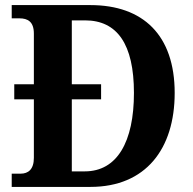

<svg xmlns="http://www.w3.org/2000/svg" viewBox="-20 -734 757 754"><path d="M26 0H335C553 0 666 -150 666 -369C666 -596 542 -714 335 -714H26V-662H56C89 -662 113 -649 113 -602V-403H36V-344H113V-114C113 -69 91 -52 61 -52H26ZM313 -61H262V-344H377V-403H262V-654H314C440 -654 506 -561 506 -369C506 -177 440 -61 313 -61Z"/></svg>

Font: Noto Serif Hebrew SemiCondensed
Style: Bold
Weight: 700
Width: 4
Designer: Monotype Design Team
Foundry: Monotype Imaging Inc.
Version: Version 2.004